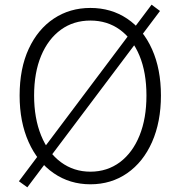

<svg xmlns="http://www.w3.org/2000/svg" viewBox="-20 -776 766 822"><path d="M61 0 629 -756 665 -729 97 26ZM64 -367Q64 -483 103 -567Q142 -651 210.5 -696.5Q279 -742 367 -742Q456 -742 524.5 -696Q593 -650 631 -565Q669 -480 669 -367Q669 -254 631 -168Q593 -82 524.5 -34.5Q456 13 367 13Q279 13 210 -34.5Q141 -82 102.5 -168Q64 -254 64 -367ZM494 -82Q548 -123 577.5 -196Q607 -269 607 -367Q607 -466 577 -538Q547 -610 493 -649Q439 -688 367 -688Q295 -688 241 -649Q186 -609 156 -537Q126 -465 126 -367Q126 -270 156 -196Q186 -122 241 -81.5Q296 -41 367 -41Q439 -41 494 -82Z"/></svg>

Font: Merged Yaku Han JP Light
Style: Regular
Weight: 300
Designer: Ryoko NISHIZUKA 西塚涼子 (kana, bopomofo & ideographs); Paul D. Hunt (Latin, Greek & Cyrillic); Sandoll Communications 산돌커뮤니
Foundry: Adobe
Version: Version 2.004